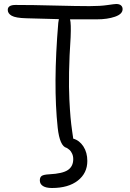

<svg xmlns="http://www.w3.org/2000/svg" viewBox="-20 -731 655 965"><path d="M241.2 213.9Q211.4 213.9 195.8 203.9Q180.2 193.8 180.2 175.8Q180.2 159.7 189.7 153.1Q199.2 146.5 228 145Q294.9 141.6 321.5 123.3Q348.1 105 348.1 68.8Q348.1 53.2 342.3 41Q336.4 28.8 330.8 23.7Q325.2 18.6 314.9 12.2Q280.3 3.9 270 -88.9Q246.6 -305.2 272.9 -616.2Q273.9 -623 275.9 -634.8Q214.8 -635.7 111.8 -639.2Q58.6 -640.6 38.8 -651.9Q19 -663.1 19 -681.2Q19 -706.1 58.1 -706.1Q144.5 -706.1 255.6 -703.1Q366.7 -700.2 430.2 -700.2Q484.4 -700.2 520.3 -705.6Q556.2 -710.9 564 -710.9Q580.1 -710.9 588.1 -703.9Q596.2 -696.8 596.2 -685.1Q596.2 -660.2 557.9 -647Q519.5 -633.8 466.8 -633.8H332Q337.9 -612.8 335 -543.9Q328.6 -449.2 327.1 -369.1Q325.7 -289.1 328.6 -231.9Q331.5 -174.8 334.5 -141.6Q337.4 -108.4 342.5 -72.8Q347.7 -37.1 348.1 -34.2Q379.4 -25.4 399.2 5.1Q418.9 35.6 418.9 78.1Q418.9 139.2 371.3 176.5Q323.7 213.9 241.2 213.9Z"/></svg>

Font: Shantell Sans Normal
Style: Regular
Weight: 300
Designer: Stephen Nixon, Anya Danilova, Shantell Martin
Foundry: Arrow Type
Version: Version 1.006;[559af2be0]